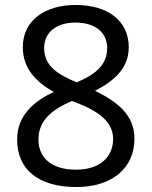

<svg xmlns="http://www.w3.org/2000/svg" viewBox="-20 -744 612 774"><path d="M285 -724C163 -724 72 -663 72 -554C72 -466 127 -413 197 -373C118 -337 49 -279 49 -182C49 -61 134 10 288 10C430 10 522 -65 522 -185C522 -282 451 -335 363 -378C437 -416 499 -467 499 -553C499 -664 410 -724 285 -724ZM284 -653C361 -653 412 -616 412 -550C412 -478 358 -441 289 -412C216 -443 158 -476 158 -550C158 -616 210 -653 284 -653ZM135 -181C135 -254 182 -299 270 -337L286 -331C377 -296 436 -253 436 -184C436 -111 383 -60 286 -60C183 -60 135 -112 135 -181Z"/></svg>

Font: Noto Sans Hebrew Droid Medium
Style: Regular
Weight: 500
Designer: Monotype Design Team
Foundry: Monotype Imaging Inc.
Version: Version 1.100